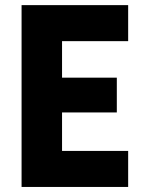

<svg xmlns="http://www.w3.org/2000/svg" viewBox="-20 -740 571 760"><path d="M65.4 -719.7H487.3V-577.1H225.6V-432.6H442.4V-294.9H225.6V-142.6H487.3V0H65.4Z"/></svg>

Font: Reddit Sans Chocolate ExtraBold
Style: Regular
Weight: 800
Designer: Stephen Hutchings
Foundry: Reddit
Version: Version 1.011